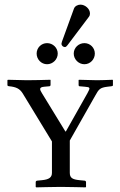

<svg xmlns="http://www.w3.org/2000/svg" viewBox="-20 -806 519 828"><path d="M204 -61C204 -41 192 -32 161 -29L141 -27C137 -27 134 -24 134 -21V0L136 2C136 2 214 0 242 0C273 0 349 2 349 2L351 0V-21C351 -24 348 -27 344 -27L323 -29C292 -32 281 -39 281 -61V-200L391 -394C406 -421 411 -428 443 -432L460 -434C467 -435 467 -437 467 -439V-460L466 -462C451 -461 405 -460 398 -460C388 -460 332 -462 321 -462L319 -461V-439C319 -437 320 -434 323 -434L346 -432C370 -430 370 -428 357 -404L264 -239H262L161 -404C151 -420 147 -430 171 -432L193 -434C196 -434 198 -437 198 -439V-461L197 -462C185 -461 101 -460 96 -460C85 -460 23 -462 14 -462L12 -460V-439C12 -435 17 -434 20 -434C49 -431 65 -424 78 -403L204 -196ZM298 -575C298 -550 319 -529 344 -529C369 -529 389 -550 389 -575C389 -600 369 -620 344 -620C319 -620 298 -600 298 -575ZM138 -575C138 -550 158 -529 183 -529C208 -529 229 -550 229 -575C229 -600 208 -620 183 -620C158 -620 138 -600 138 -575ZM327 -786C316 -786 303 -780 299 -769L247 -626C246 -623 245 -618 245 -617C245 -610 252 -603 260 -603C264 -603 268 -607 271 -611L363 -733C367 -738 368 -743 368 -748C368 -768 347 -786 327 -786Z"/></svg>

Font: Linux Libertine O C
Style: Regular
Weight: 400
Designer: Philipp H. Poll
Foundry: Philipp H. Poll
Version: Version 4.0.3